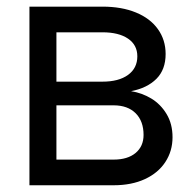

<svg xmlns="http://www.w3.org/2000/svg" viewBox="-20 -550 574 570"><path d="M67.4 -530.3H284.2Q341.3 -530.3 383.5 -512.9Q425.8 -495.6 448.7 -463.6Q471.7 -431.6 471.7 -389.6Q471.7 -343.3 444.3 -315.9Q417 -288.6 369.1 -279.3Q400.9 -274.4 429 -257.6Q457 -240.7 474.6 -211.4Q492.2 -182.1 492.2 -142.6Q492.2 -101.6 470.9 -69.1Q449.7 -36.6 410.2 -18.3Q370.6 0 317.4 0H67.4ZM406.2 -149.4Q406.2 -190.4 382.6 -213.9Q358.9 -237.3 317.4 -237.3H147.5V-76.2H317.4Q358.9 -76.2 382.6 -95.9Q406.2 -115.7 406.2 -149.4ZM387.7 -382.8Q387.7 -416.5 360.1 -435.3Q332.5 -454.1 284.2 -454.1H147.5V-307.6H284.2Q332.5 -307.6 360.1 -327.6Q387.7 -347.7 387.7 -382.8Z"/></svg>

Font: Pretendard GOV
Style: Regular
Weight: 400
Designer: Base glyphs from Inter by Rasmus Andersson; Hangeul glyphs from Noto Sans CJK(Source Han Sans) by Jang Soo-young and Kan
Foundry: Kil Hyung-jin
Version: Version 1.309